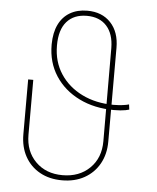

<svg xmlns="http://www.w3.org/2000/svg" viewBox="-53 -782 684 838"><g transform="rotate(5 289.0 -363.5)"><path d="M512.7 -345.7 515.6 -323.2Q509.3 -321.3 499.5 -319.3Q489.7 -317.4 477.3 -316.4Q464.8 -315.4 449.2 -315.4Q363.3 -315.4 296.4 -348.4Q229.5 -381.3 191.4 -439.9Q153.3 -498.5 153.3 -576.2V-578.1Q153.8 -628.9 170.9 -664.3Q188 -699.7 220 -718.5Q252 -737.3 295.9 -737.3Q360.4 -737.3 398.4 -696.8Q436.5 -656.2 436.5 -586.9V-175.8Q436.5 -121.1 413.1 -79.1Q389.6 -37.1 347.7 -13.7Q305.7 9.8 250 9.8Q194.3 9.8 152.6 -13.4Q110.8 -36.6 87.6 -78.4Q64.5 -120.1 64.5 -175.8V-416H86.9V-175.8Q86.9 -103 132.1 -57.9Q177.2 -12.7 250 -12.7Q323.2 -12.7 369.1 -57.6Q415 -102.5 415 -175.8L414.1 -584Q413.6 -646 382.6 -680.4Q351.6 -714.8 295.9 -714.8Q239.3 -714.8 208 -679.2Q176.8 -643.6 176.8 -575.2V-574.2Q176.8 -503.9 211.7 -450.7Q246.6 -397.5 307.4 -367.7Q368.2 -337.9 445.3 -337.9Q456.5 -337.9 466.6 -338.6Q476.6 -339.4 485.1 -340.3Q493.7 -341.3 500.7 -342.8Q507.8 -344.2 512.7 -345.7Z"/></g></svg>

Font: Inter 18pt Thin
Style: Regular
Weight: 250
Designer: Rasmus Andersson
Foundry: rsms
Version: Version 4.001;git-66647c0bb